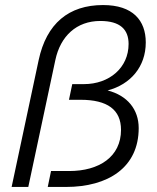

<svg xmlns="http://www.w3.org/2000/svg" viewBox="-20 -740 620 760"><path d="M26 0H92L199 -502C219 -597 283 -657 377 -657C456 -657 489 -623 489 -566C489 -472 413 -407 312 -407H266L253 -345H299C405 -345 459 -306 459 -226C459 -119 372 -63 254 -63H182L169 0H241C408 0 529 -77 529 -233C529 -307 484 -362 406 -382C497 -406 557 -476 557 -572C557 -659 506 -720 388 -720C252 -720 164 -647 133 -502Z"/></svg>

Font: Geist Light
Style: Italic
Weight: 300
Italic angle: -12°
Designer: Basement.studio, Andrés Briganti, Mateo Zaragoza
Foundry: Basement.studio, Vercel, Andrés Briganti, Guido Ferreyra, Mateo Zaragoza
Version: Version 1.500